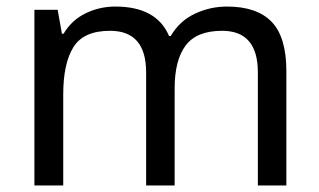

<svg xmlns="http://www.w3.org/2000/svg" viewBox="-20 -566 975 586"><path d="M673 -546Q764 -546 809 -499.5Q854 -453 854 -349V0H767V-345Q767 -472 658 -472Q580 -472 546.5 -427Q513 -382 513 -296V0H426V-345Q426 -472 316 -472Q235 -472 204 -422Q173 -372 173 -278V0H85V-536H156L169 -463H174Q199 -505 241.5 -525.5Q284 -546 332 -546Q458 -546 496 -456H501Q528 -502 574.5 -524Q621 -546 673 -546Z"/></svg>

Font: Noto Sans Shavian
Style: Regular
Weight: 400
Designer: Monotype Design Team
Foundry: Monotype Imaging Inc.
Version: Version 2.001; ttfautohint (v1.8.4.7-5d5b)